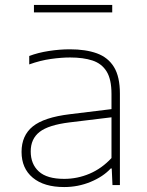

<svg xmlns="http://www.w3.org/2000/svg" viewBox="-20 -747 593 775"><path d="M239 8Q157.5 8 112.2 -29.8Q67 -67.5 67 -134Q67 -200 112.5 -236.8Q158 -273.5 262 -286L430 -306.5V-368Q430 -427 410.2 -458.8Q390.5 -490.5 353.2 -502.8Q316 -515 263 -515Q228 -515 185.2 -509Q142.5 -503 98 -487V-521Q133.5 -534.5 177.2 -541.2Q221 -548 262 -548Q325.5 -548 370.8 -531.8Q416 -515.5 440 -476.5Q464 -437.5 464 -369V0H434L431 -67H427Q396.5 -34 346 -13Q295.5 8 239 8ZM104 -136Q104 -84.5 136.8 -54.8Q169.5 -25 239 -25Q292.5 -25 341.8 -46Q391 -67 430 -109V-273.5L261 -253Q175.5 -242.5 139.8 -214.5Q104 -186.5 104 -136ZM117 -697V-727H433V-697Z"/></svg>

Font: Encode Sans Exp Th
Style: Regular
Weight: 100
Width: 7
Designer: Multiple Designers
Foundry: Impallari Type
Version: Version 3.002; ttfautohint (v1.8.3) -l 8 -r 50 -G 200 -x 14 